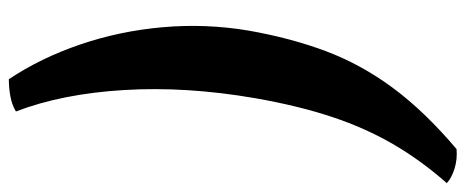

<svg xmlns="http://www.w3.org/2000/svg" viewBox="-329 -452 1052 434"><g transform="rotate(90 197.0 -235.0)"><path d="M317 -741Q340 -743 361 -736.5Q382 -730 394 -719Q342 -660 305.5 -597Q269 -534 244 -458.5Q219 -383 202 -286Q175 -130 183.5 10.5Q192 151 232 255Q217 264 198 267.5Q179 271 159 271Q111 199 80.5 109.5Q50 20 41.5 -77Q33 -174 49 -270Q66 -367 96 -446.5Q126 -526 179 -597.5Q232 -669 317 -741Z"/></g></svg>

Font: Vollkorn Black
Style: Italic
Weight: 900
Italic angle: -11°
Designer: Friedrich Althausen
Foundry: Friedrich Althausen
Version: Version 5.000; ttfautohint (v1.8.3)